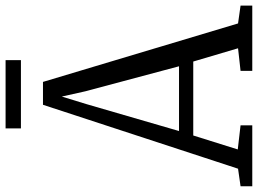

<svg xmlns="http://www.w3.org/2000/svg" viewBox="-142 -786 924 688"><g transform="rotate(-90 320.0 -442.0)"><path d="M59.5 -51 288.5 -750H370.5L580 -51L644 -42V0H410V-42L491 -51L443.5 -211.5H178.5L128.5 -52L215 -42V0H-3.5V-42ZM426.5 -262.5 337 -597.5 318 -682.5 291 -594.5 194.5 -262.5ZM448.5 -884V-829H204V-884Z"/></g></svg>

Font: Merriweather 24pt SemiCondensed Light
Style: Regular
Weight: 300
Width: 4
Designer: Eben Sorkin
Foundry: Eben Sorkin
Version: Version 2.100